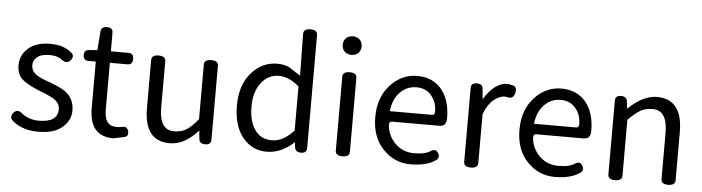

<svg xmlns="http://www.w3.org/2000/svg" viewBox="-49 -1009 4518 1235"><g transform="rotate(5 2210.5 -391.5)"><path d="M357 -272Q432 -230 432 -140Q432 -79 379.5 -33Q327 13 224.5 13Q122 13 59 -40Q31 -62 53 -92Q76 -122 106 -99Q155 -58 222 -58Q344 -58 344 -143Q344 -188 289 -216Q261 -231 223 -245Q153 -271 107 -303.5Q61 -336 61 -402.5Q61 -469 112 -513Q163 -557 251 -557Q339 -557 387 -516Q417 -496 395 -466.5Q373 -437 340 -458Q310 -485 255.5 -485Q201 -485 175 -463Q149 -441 149 -411Q149 -381 169.5 -360.5Q190 -340 244 -320Q319 -294 357 -272Z M709 13Q554 13 554 -168V-469H506Q473 -469 473 -503.5Q473 -538 506 -539L558 -543L567 -663Q569 -696 607 -696Q645 -696 645 -663V-543H759Q792 -543 792 -506Q792 -469 759 -469H645V-166Q645 -113 664 -87Q683 -61 729 -61L756 -64Q791 -75 800 -41Q809 -7 777 -1Z M999 -210Q999 -66 1094 -66Q1142 -66 1175 -87Q1208 -108 1248 -158V-510Q1248 -543 1293.5 -543Q1339 -543 1339 -510V-33Q1339 0 1301 0Q1263 0 1261 -33L1256 -85Q1168 13 1073 13Q908 13 908 -199V-510Q908 -543 953.5 -543Q999 -543 999 -510Z M1875 -64Q1793 13 1698.5 13Q1604 13 1543 -62Q1483 -137 1483 -268Q1483 -399 1552 -478Q1621 -557 1718 -557Q1763 -557 1797 -541L1871 -493L1867 -763Q1867 -796 1912 -796Q1957 -796 1957 -763V-33Q1957 0 1920 0Q1883 0 1879 -33ZM1867 -138V-423Q1802 -480 1734.5 -480Q1667 -480 1622 -422Q1577 -364 1577 -268.5Q1577 -173 1616 -118Q1655 -63 1726.5 -63Q1798 -63 1867 -138Z M2233 -33Q2233 0 2187.5 0Q2142 0 2142 -33V-510Q2142 -543 2187.5 -543Q2233 -543 2233 -510ZM2232 -671.5Q2215 -655 2188 -655Q2161 -655 2144 -671.5Q2127 -688 2127 -715Q2127 -742 2144 -758.5Q2161 -775 2188 -775Q2215 -775 2232 -758.5Q2249 -742 2249 -715Q2249 -688 2232 -671.5Z M2785 -25Q2729 13 2626.5 13Q2524 13 2450 -64Q2376 -141 2376 -269.5Q2376 -398 2449 -477.5Q2522 -557 2622.5 -557Q2723 -557 2780 -488.5Q2837 -420 2837 -302L2836 -291Q2833 -250 2792 -250H2486Q2467 -250 2468 -228Q2471 -163 2520 -111Q2570 -60 2644.5 -60Q2719 -60 2753 -85Q2783 -103 2799.5 -73Q2816 -43 2785 -25ZM2466 -316H2738Q2757 -316 2756 -339Q2757 -397 2721.5 -440.5Q2686 -484 2624 -484Q2562 -484 2518 -438.5Q2474 -393 2466 -316Z M3054 -444Q3122 -557 3206 -557L3237 -551Q3269 -545 3260.5 -505Q3252 -465 3219 -470L3195 -474Q3161 -474 3124 -444Q3087 -414 3062 -349V-33Q3062 0 3016.5 0Q2971 0 2971 -33V-510Q2971 -543 3008.5 -543Q3046 -543 3048 -510Z M3716 -25Q3660 13 3557.5 13Q3455 13 3381 -64Q3307 -141 3307 -269.5Q3307 -398 3380 -477.5Q3453 -557 3553.5 -557Q3654 -557 3711 -488.5Q3768 -420 3768 -302L3767 -291Q3764 -250 3723 -250H3417Q3398 -250 3399 -228Q3402 -163 3451 -111Q3501 -60 3575.5 -60Q3650 -60 3684 -85Q3714 -103 3730.5 -73Q3747 -43 3716 -25ZM3397 -316H3669Q3688 -316 3687 -339Q3688 -397 3652.5 -440.5Q3617 -484 3555 -484Q3493 -484 3449 -438.5Q3405 -393 3397 -316Z M4245 -332Q4245 -477 4149 -477Q4102 -477 4070 -458Q4038 -439 3993 -394V-33Q3993 0 3947.5 0Q3902 0 3902 -33V-510Q3902 -543 3939.5 -543Q3977 -543 3980 -510L3985 -465Q4082 -557 4170 -557Q4336 -557 4336 -344V-33Q4336 0 4290.5 0Q4245 0 4245 -33Z"/></g></svg>

Font: Raw Maruko Gothic CJK TC
Style: Regular
Weight: 400
Version: Version 1.001